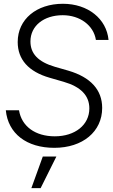

<svg xmlns="http://www.w3.org/2000/svg" viewBox="-20 -759 591 1001"><path d="M263.2 11.7C411.1 11.7 512.7 -72.8 512.7 -196.3C512.7 -290.5 452.6 -356.4 336.4 -390.6L266.6 -410.6C178.7 -436.5 138.7 -479 138.7 -543C138.7 -624.5 208.5 -679.7 307.1 -679.7C397 -679.7 468.3 -626.5 480 -550.8H545.9C535.6 -661.1 438.5 -739.3 308.1 -739.3C170.4 -739.3 72.3 -658.7 72.3 -540C72.3 -449.2 128.4 -385.3 239.3 -353.5L312 -332.5C401.4 -306.6 445.8 -260.7 445.8 -193.8C445.8 -107.9 371.6 -48.3 265.6 -48.3C164.1 -48.3 92.8 -100.1 79.1 -184.1H10.3C22 -62.5 118.7 11.7 263.2 11.7ZM143.6 221.7H191.9L273.9 57.1H203.1Z"/></svg>

Font: Guggenheim Sans Display Light
Style: Italic
Weight: 300
Italic angle: -7°
Designer: Modified by Tom Baber under direction of Pentagram Design 2023
Foundry: rsms
Version: Version 1.001;Glyphs 3.1.2 (3151)